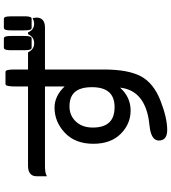

<svg xmlns="http://www.w3.org/2000/svg" viewBox="37 -868 925 1040"><g transform="rotate(-90 500.0 -347.5)"><path d="M748.5 -749Q748.5 -765.6 750.2 -774.4Q752 -783.2 755.1 -786.4Q758.3 -789.6 761.7 -789.6H812.5Q815.9 -789.6 819.3 -786.6Q825.7 -779.8 825.7 -749V-680.7Q825.7 -663.6 824.5 -656.7Q823.2 -649.9 822 -647Q820.8 -644 819.3 -642.1Q815.9 -639.2 812.5 -639.2H761.7Q758.3 -639.2 754.9 -642.1Q748.5 -648.9 748.5 -680.7ZM856 -749Q856 -765.6 857.7 -774.4Q859.4 -783.2 862.5 -786.4Q865.7 -789.6 869.1 -789.6H918.9Q924.8 -789.6 927.7 -783.2Q932.1 -774.9 932.1 -749V-680.7Q932.1 -663.6 930.9 -656.7Q929.7 -649.9 928.5 -647Q927.2 -644 925.8 -642.1Q922.4 -639.2 918.9 -639.2H869.1Q865.7 -639.2 862.3 -642.1Q856 -648.9 856 -680.7ZM329.6 -307.6Q329.6 -246.6 358.9 -217.3Q386.2 -189.9 440.4 -189.9Q491.2 -189.9 518.1 -216.8Q548.3 -247.1 548.3 -312.7Q548.3 -378.4 518.6 -408.7Q492.7 -434.1 443.8 -434.1Q395 -434.1 362.3 -399.7Q329.6 -365.2 329.6 -307.6ZM437.5 -515.1Q500.5 -515.1 552.2 -460.4V-566.9H122.1Q87.9 -566.9 73.7 -560.1L65.9 -556.6V-612.8Q65.9 -632.8 77.6 -644.5Q91.8 -658.7 122.1 -658.7H552.2V-726.6Q552.2 -750.5 554.2 -762.2Q556.2 -776.4 561 -779.3Q563 -780.8 565.4 -780.8H630.9Q634.3 -780.8 636.7 -778.3Q639.2 -775.9 640.1 -772.5Q641.1 -769 641.8 -764.4Q642.6 -759.8 643.1 -755.9Q643.6 -752 643.6 -747.6Q644 -738.3 644 -726.6V-658.7H736.8Q743.2 -646.5 750 -639.6Q764.2 -625.5 786.1 -625.5Q818.8 -625.5 834 -655.8L835.4 -658.7H845.2L846.7 -655.3Q859.9 -625.5 893.6 -625.5Q904.3 -625.5 915.5 -630.9L922.4 -633.8L925.3 -613.8V-613.3Q925.3 -592.3 913.6 -580.6Q899.9 -566.9 871.1 -566.9H644Q644 -404.3 644 -242.2Q643.1 -112.8 606.4 -45.9Q569.3 22 475.6 58.6Q381.8 95.2 316.4 95.2Q285.2 95.2 270.5 81.1Q259.3 69.3 259.3 49.8Q259.3 7.8 339.4 -0.5Q495.1 -15.1 534.2 -112.3Q543 -134.3 545.9 -160.2Q494.6 -103 421.9 -103Q349.1 -103 295.4 -156.7Q241.7 -210.4 241.7 -305.2Q241.7 -402.8 301 -459Q360.4 -515.1 437.5 -515.1Z"/></g></svg>

Font: YuPearl-Medium
Style: Medium
Weight: 500
Designer: Max Yao
Foundry: Max-Everyday
Version: Version 1.011; ttfautohint (v1.8.3)